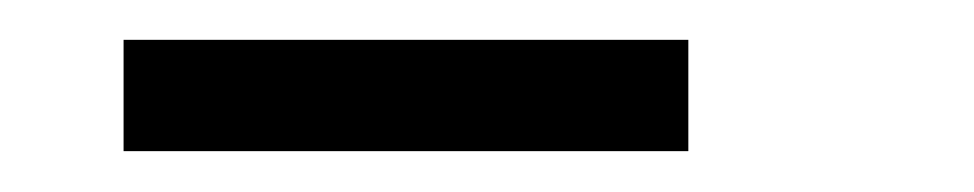

<svg xmlns="http://www.w3.org/2000/svg" viewBox="-20 -714 477 94"><path d="M40.5 -694.5H317V-640H40.5Z"/></svg>

Font: Big Shoulders Stencil Text SemiBold
Style: Regular
Weight: 600
Designer: Patric King
Foundry: XO Type Co
Version: Version 1.000